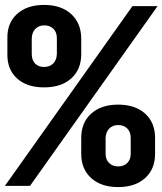

<svg xmlns="http://www.w3.org/2000/svg" viewBox="-30 -755 660 780"><path d="M149 -400Q79 -400 39 -436.5Q-1 -473 0 -535V-600Q-1 -662 39.5 -698.5Q80 -735 149 -735Q218 -735 258.5 -698.5Q299 -662 300 -600V-535Q300 -473 259.5 -436.5Q219 -400 149 -400ZM-10 0 508 -730H610L92 0ZM149 -483Q172 -483 186 -497Q200 -511 201 -535V-600Q201 -624 187 -638Q173 -652 150 -652Q128 -652 114 -638Q100 -624 99 -600V-535Q99 -511 112.5 -497Q126 -483 149 -483ZM450 5Q381 5 340.5 -31.5Q300 -68 300 -130V-195Q300 -257 340.5 -293.5Q381 -330 450 -330Q519 -330 559.5 -293.5Q600 -257 600 -195V-130Q600 -68 559.5 -31.5Q519 5 450 5ZM450 -79Q473 -79 487 -93Q501 -107 501 -130V-195Q501 -219 487 -233Q473 -247 450 -247Q428 -247 414 -233Q400 -219 399 -195V-130Q399 -107 413 -93Q427 -79 450 -79Z"/></svg>

Font: JetBrains Mono NL ExtraBold
Style: Regular
Weight: 800
Designer: Philipp Nurullin, Konstantin Bulenkov
Foundry: JetBrains
Version: Version 2.304; ttfautohint (v1.8.4.7-5d5b)